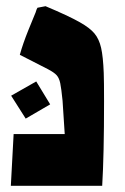

<svg xmlns="http://www.w3.org/2000/svg" viewBox="-20 -600 405 620"><path d="M24 -167H189Q185 -236 182 -275Q178 -315 174.5 -331.5Q171 -348 163 -357Q155 -366 134 -377L44 -423Q54 -459 71.5 -502.5Q89 -546 93 -555Q95 -559 96.5 -564.5Q98 -570 101 -575L127 -580Q201 -549 238 -528Q270 -510 285 -492Q300 -474 306.5 -445.5Q313 -417 315 -364Q316 -339 316 -272Q316 -99 310 0H15ZM16 -291 97 -337 142 -263 63 -217Z"/></svg>

Font: Suez One
Style: Regular
Weight: 400
Designer: Michal Sahar
Foundry: Hagilda
Version: Version 1.001